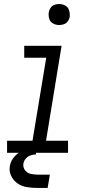

<svg xmlns="http://www.w3.org/2000/svg" viewBox="-20 -757 472 951"><path d="M15 0H317V-60H208L285 -530H100V-471H209L141 -60H15ZM273 -633Q285 -633 296.5 -637Q308 -641 315.5 -651Q323 -661 325 -672Q327 -689 322.5 -705Q318 -721 304 -729Q290 -737 273 -737Q262 -737 250.5 -733.5Q239 -730 231.5 -719.5Q224 -709 222 -698Q219 -681 223.5 -665Q228 -649 242.5 -641Q257 -633 273 -633ZM167 174H216L227 108H167Q149 108 131.5 104Q114 100 103.5 85.5Q93 71 96 53Q98 40 108 28.5Q118 17 131.5 12.5Q145 8 158 8V-25Q131 -25 103.5 -16Q76 -7 54.5 15.5Q33 38 29 65Q24 91 35.5 114.5Q47 138 67.5 152Q88 166 114 170Q140 174 167 174Z"/></svg>

Font: Iosevka Sparkle Light Oblique
Style: Regular
Weight: 300
Italic angle: -9°
Designer: Belleve Invis
Foundry: Belleve Invis
Version: Version 4.5.0; ttfautohint (v1.8.3)